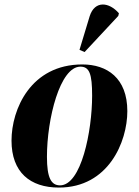

<svg xmlns="http://www.w3.org/2000/svg" viewBox="-20 -837 626 867"><path d="M362 -602 514 -765 517 -777C473 -828 408 -836 385 -764L339 -612ZM246 10C470 10 555 -197 555 -335C555 -485 463 -546 352 -546C119 -546 32 -344 32 -202C32 -59 116 10 246 10ZM251 0C211 0 192 -34 192 -129C192 -301 251 -536 343 -536C384 -536 396 -503 396 -405C396 -245 347 0 251 0Z"/></svg>

Font: Noto Serif Display SemiCondensed ExtraBold
Style: Italic
Weight: 800
Width: 4
Italic angle: -12°
Designer: Monotype Design Team
Foundry: Monotype Imaging Inc.
Version: Version 2.009